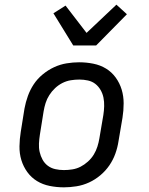

<svg xmlns="http://www.w3.org/2000/svg" viewBox="-20 -795 640 823"><path d="M254 8Q223 8 193 2Q163 -4 138.5 -19Q114 -34 97 -57.5Q80 -81 71.5 -109Q63 -137 63.5 -168Q64 -199 69 -230L85 -330Q90 -357 99.5 -383.5Q109 -410 124.5 -433.5Q140 -457 163 -476Q186 -495 212 -507Q238 -519 265.5 -523.5Q293 -528 319 -528Q350 -528 380 -522Q410 -516 434.5 -501Q459 -486 476 -462.5Q493 -439 501.5 -411Q510 -383 510 -352Q510 -321 505 -290L488 -190Q484 -163 474.5 -136.5Q465 -110 449 -86.5Q433 -63 410.5 -44Q388 -25 362 -13Q336 -1 308 3.5Q280 8 254 8ZM254 -66Q272 -66 290.5 -69Q309 -72 325.5 -80.5Q342 -89 357 -102.5Q372 -116 382 -132.5Q392 -149 397.5 -166.5Q403 -184 406 -202L423 -302Q426 -321 426.5 -340Q427 -359 423.5 -376.5Q420 -394 411 -409.5Q402 -425 388.5 -435.5Q375 -446 357 -450Q339 -454 320 -454Q302 -454 283.5 -451Q265 -448 248 -439.5Q231 -431 216.5 -417.5Q202 -404 191.5 -387.5Q181 -371 175.5 -353.5Q170 -336 167 -318L151 -218Q148 -199 147 -180Q146 -161 150 -143.5Q154 -126 162.5 -110.5Q171 -95 185 -84.5Q199 -74 217 -70Q235 -66 254 -66ZM294 -600 209 -738 261 -771 351 -654 479 -775 524 -734 392 -600Z"/></svg>

Font: Iosevka HT Extended
Style: Italic
Weight: 400
Width: 7
Italic angle: -9°
Monospace: yes
Designer: Belleve Invis
Foundry: Belleve Invis
Version: Version 32.3.0; ttfautohint (v1.8.4)